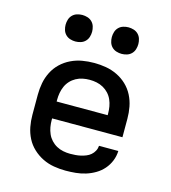

<svg xmlns="http://www.w3.org/2000/svg" viewBox="-111 -825 821 923"><g transform="rotate(15 300.0 -364.0)"><path d="M300 8Q271 8 241.5 3Q212 -2 185.5 -15Q159 -28 137 -48.5Q115 -69 101.5 -95.5Q88 -122 82.5 -151Q77 -180 77 -210V-310Q77 -340 82.5 -369Q88 -398 101.5 -424.5Q115 -451 136.5 -471.5Q158 -492 185 -505Q212 -518 241 -523Q270 -528 300 -528Q330 -528 359 -523Q388 -518 415 -505Q442 -492 463.5 -471.5Q485 -451 498.5 -424.5Q512 -398 517.5 -369Q523 -340 523 -310V-218H173V-210Q173 -192 176 -175Q179 -158 186 -142Q193 -126 205 -113Q217 -100 232.5 -91.5Q248 -83 265.5 -79.5Q283 -76 300 -76Q313 -76 326.5 -77Q340 -78 353 -81Q366 -84 378.5 -89Q391 -94 401 -102.5Q411 -111 417.5 -123Q424 -135 425 -149H521Q520 -123 510.5 -99.5Q501 -76 484.5 -57Q468 -38 446 -25Q424 -12 400 -4.5Q376 3 350.5 5.5Q325 8 300 8ZM173 -302H427V-310Q427 -328 424 -345Q421 -362 414 -378Q407 -394 395 -407Q383 -420 367.5 -428.5Q352 -437 335 -440.5Q318 -444 300 -444Q282 -444 265 -440.5Q248 -437 232.5 -428.5Q217 -420 205 -407Q193 -394 186 -378Q179 -362 176 -345Q173 -328 173 -310ZM415 -604Q402 -604 389 -608Q376 -612 366.5 -621.5Q357 -631 353 -644Q349 -657 349 -670Q349 -683 353 -696Q357 -709 366.5 -718.5Q376 -728 389 -732Q402 -736 415 -736Q428 -736 441 -732Q454 -728 463.5 -718.5Q473 -709 477 -696Q481 -683 481 -670Q481 -657 477 -644Q473 -631 463.5 -621.5Q454 -612 441 -608Q428 -604 415 -604ZM185 -604Q172 -604 159 -608Q146 -612 136.5 -621.5Q127 -631 123 -644Q119 -657 119 -670Q119 -683 123 -696Q127 -709 136.5 -718.5Q146 -728 159 -732Q172 -736 185 -736Q198 -736 211 -732Q224 -728 233.5 -718.5Q243 -709 247 -696Q251 -683 251 -670Q251 -657 247 -644Q243 -631 233.5 -621.5Q224 -612 211 -608Q198 -604 185 -604Z"/></g></svg>

Font: Iosevka Fixed Curly Md Ex
Style: Regular
Weight: 500
Width: 7
Monospace: yes
Designer: Belleve Invis
Foundry: Belleve Invis
Version: Version 30.1.2